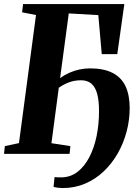

<svg xmlns="http://www.w3.org/2000/svg" viewBox="-20 -763 688 952"><path d="M321 -696.5 278 -376Q299 -391 323.5 -402Q348 -413 374.2 -418.5Q400.5 -424 426 -424Q494.5 -424 538.2 -401.5Q582 -379 602.5 -335.2Q623 -291.5 623 -227Q623 -168 607.8 -110.5Q592.5 -53 563.8 -2.5Q535 48 494.2 86.8Q453.5 125.5 402 147.5Q350.5 169.5 290.5 169.5Q280.5 169.5 266.8 167.8Q253 166 245.5 163.5L250.5 115Q257 116 266.2 116.2Q275.5 116.5 284.5 116.5Q329 116 363.8 89.5Q398.5 63 422.5 17.2Q446.5 -28.5 458.8 -87.5Q471 -146.5 471 -211.5Q471 -264 461.8 -298Q452.5 -332 432.8 -348.5Q413 -365 382 -365Q349.5 -365 322.8 -355Q296 -345 271.5 -328L235 -53L329 -38.5L325 0H0L4 -38.5L74 -53.5L158.5 -688.5L89.5 -702L94.5 -743H596.5L561.5 -494.5H484.5L467.5 -688Z"/></svg>

Font: Merriweather 60pt ExtraBold
Style: Italic
Weight: 800
Italic angle: -7.8°
Version: Version 2.101